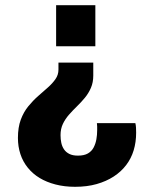

<svg xmlns="http://www.w3.org/2000/svg" viewBox="-20 -547 585 739"><path d="M269 172Q228 172 193.5 163Q159 154 132.5 138Q106 122 87 98.5Q68 75 58.5 46Q49 17 49 -16Q49 -57 60 -86.5Q71 -116 89 -138Q107 -160 127 -177.5Q147 -195 164.5 -210.5Q182 -226 193.5 -242.5Q205 -259 205 -279V-306H339V-256Q339 -230 330 -209Q321 -188 306.5 -170.5Q292 -153 276 -137.5Q260 -122 245.5 -105.5Q231 -89 222 -70Q213 -51 213 -27Q213 -11 216 3Q219 17 226.5 28Q234 39 247 45.5Q260 52 280 52Q304 52 318.5 43.5Q333 35 340.5 20.5Q348 6 351 -11Q354 -28 354 -46Q354 -53 354 -60Q354 -67 353 -73H501Q503 -65 503.5 -55.5Q504 -46 504 -36Q504 0 494.5 31.5Q485 63 465.5 88.5Q446 114 417.5 132.5Q389 151 352 161.5Q315 172 269 172ZM196 -369V-527H347V-369Z"/></svg>

Font: Archivo SemiCondensed ExtraBold
Style: Regular
Weight: 800
Width: 4
Designer: Hector Gatti
Foundry: Omnibus-Type
Version: Version 2.001